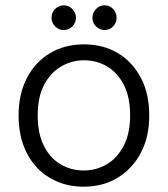

<svg xmlns="http://www.w3.org/2000/svg" viewBox="-20 -691 631 723"><path d="M294 12Q224 12 168 -21Q112 -54 81 -114.5Q50 -175 50 -256Q50 -338 82 -398.5Q114 -459 169.5 -491.5Q225 -524 296 -524Q368 -524 423 -491.5Q478 -459 510 -399Q542 -339 542 -256Q542 -174 509.5 -114Q477 -54 422 -21Q367 12 294 12ZM295 -49Q342 -49 381.5 -72Q421 -95 445.5 -141.5Q470 -188 470 -256Q470 -326 446 -372Q422 -418 383 -441Q344 -464 296 -464Q250 -464 210 -440.5Q170 -417 146 -371.5Q122 -326 122 -256Q122 -188 145.5 -141.5Q169 -95 208.5 -72Q248 -49 295 -49ZM220 -578Q201 -578 187.5 -591.5Q174 -605 174 -625Q174 -643 187.5 -657Q201 -671 220 -671Q239 -671 252.5 -657Q266 -643 266 -624Q266 -605 252.5 -591.5Q239 -578 220 -578ZM374 -578Q355 -578 341.5 -591.5Q328 -605 328 -625Q328 -643 341.5 -657Q355 -671 374 -671Q393 -671 406 -657Q419 -643 419 -624Q419 -605 406 -591.5Q393 -578 374 -578Z"/></svg>

Font: DM Sans 12pt Light
Style: Regular
Weight: 300
Version: Version 4.004;gftools[0.9.30]